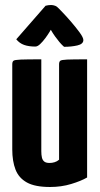

<svg xmlns="http://www.w3.org/2000/svg" viewBox="-20 -737 398 767"><path d="M180 10Q120 10 87.5 -8Q55 -26 42 -59.5Q29 -93 29 -140V-480Q29 -490 33.5 -494Q38 -498 62.5 -499Q87 -500 145 -500V-133Q145 -118 147.5 -107.5Q150 -97 157 -91.5Q164 -86 178 -86Q188 -86 198 -89Q208 -92 216 -99V-480Q216 -490 220.5 -494Q225 -498 248 -499Q271 -500 328 -500V-28Q304 -14 264.5 -2Q225 10 180 10ZM236 -550Q236 -550 230.5 -555Q225 -560 217 -569.5Q209 -579 200 -591.5Q191 -604 183 -618Q183 -618 177 -608Q171 -598 161 -584.5Q151 -571 140.5 -561Q130 -551 121 -551Q95 -551 76.5 -557.5Q58 -564 45 -580L162 -714Q173 -717 184 -717Q192 -717 200 -714Q208 -711 215 -703Q215 -703 230 -687.5Q245 -672 264 -650Q283 -628 298 -607.5Q313 -587 313 -577Q313 -561 289 -555.5Q265 -550 236 -550Z"/></svg>

Font: Yanone Kaffeesatz
Style: Bold
Weight: 700
Designer: Yanone (Cyrillic: Daniel Pouzeot, Huerta Tipografica, and Cyreal)
Foundry: Yanone
Version: Version 2.003